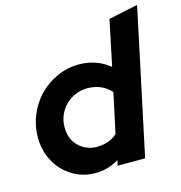

<svg xmlns="http://www.w3.org/2000/svg" viewBox="-109 -832 886 938"><g transform="rotate(-15 334.0 -363.5)"><path d="M373 0Q375 -7 376 -13.5Q377 -20 379 -27Q324 7 259 7Q212 7 171 -11Q130 -29 99 -61Q68 -93 50 -137Q32 -181 32 -234Q32 -292 54 -345.5Q76 -399 114.5 -439Q153 -479 205.5 -503Q258 -527 319 -527Q363 -527 402 -513Q441 -499 472 -473Q484 -531 496 -588Q508 -645 520 -703Q557 -711 594 -718.5Q631 -726 668 -734Q629 -549 590 -367Q551 -185 512 0ZM171 -246Q171 -218 180.5 -194Q190 -170 207.5 -152.5Q225 -135 248.5 -125Q272 -115 300 -115Q328 -115 354.5 -123.5Q381 -132 403 -152Q414 -203 424.5 -252.5Q435 -302 446 -353Q400 -404 326 -404Q296 -404 268 -392.5Q240 -381 218.5 -360.5Q197 -340 184 -311Q171 -282 171 -246Z"/></g></svg>

Font: Rosa Sans
Style: Bold Italic
Weight: 700
Italic angle: -12°
Designer: Pentagram / MCKL
Foundry: Pentagram / MCKL
Version: Version 1.005;September 16, 2019;FontCreator 11.5.0.2425 64-